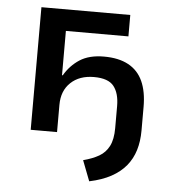

<svg xmlns="http://www.w3.org/2000/svg" viewBox="-50 -544 692 777"><g transform="rotate(5 295.5 -155.5)"><path d="M341 187 309 104Q347 94 373 79Q399 64 413 36.5Q427 9 427 -36V-126Q427 -178 404.5 -206.5Q382 -235 324 -235Q265 -235 229.5 -201.5Q194 -168 194 -111V0H87V-498H448V-411H194V-231H197Q221 -272 259 -296.5Q297 -321 357 -321Q417 -321 456.5 -299.5Q496 -278 515 -236Q534 -194 534 -132V-36Q534 8 523 44Q512 80 489 108Q466 136 429.5 156Q393 176 341 187Z"/></g></svg>

Font: Nunito Sans 7pt SemiCondensed SemiBold
Style: Regular
Weight: 600
Width: 4
Designer: Vernon Adams
Foundry: Vernon Adams
Version: Version 3.101;gftools[0.9.27]